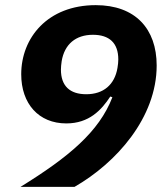

<svg xmlns="http://www.w3.org/2000/svg" viewBox="-20 -730 640 750"><path d="M592 -474.1C592 -617.9 508.2 -709.9 354 -709.9C165.8 -709.9 62.9 -582 62.9 -440C62.9 -324.9 131 -247.9 239 -247.9C328.1 -247.9 376.1 -300.1 410.9 -353L419 -350.1C366.8 -214.8 247.9 -116.1 60 0H271C435 -94.1 592 -271 592 -474.1ZM218 -458.1C218 -467 219.1 -479 220.9 -491.1C231.9 -557.2 275.9 -594.1 343 -594.1C407 -594.1 442.1 -562.1 442.1 -497.9C442.1 -489 441.1 -476.9 438.9 -464.8C427.9 -399.1 383.9 -361.9 317.1 -361.9C252.8 -361.9 218 -394.2 218 -458.1Z"/></svg>

Font: Margiela Mono Italic Bold It
Style: Regular
Weight: 700
Designer: Mike Abbink, Paul van der Laan, Pieter van Rosmalen
Foundry: Bold Monday
Version: Version 2.003 2021